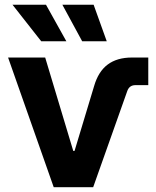

<svg xmlns="http://www.w3.org/2000/svg" viewBox="-20 -781 652 801"><path d="M204.1 0 13.7 -541H168.5L285.6 -151.4H291L372.6 -421.9Q390.1 -482.4 429.2 -511.7Q468.3 -541 530.3 -541H598.6V-425.8H544.9Q520 -425.8 511.2 -401.9L368.7 0ZM322.8 -608.9 240.2 -761.2H370.6L425.3 -608.9ZM151.9 -608.9 32.2 -761.2H171.9L256.8 -608.9Z"/></svg>

Font: Inter 17pt
Style: Bold
Weight: 700
Version: Version 4.001;git-66647c0bb